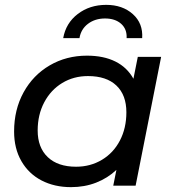

<svg xmlns="http://www.w3.org/2000/svg" viewBox="-20 -764 722 790"><path d="M643 -530 538 0H446L459 -65Q423 -31 375.5 -12.5Q328 6 272 6Q204 6 151 -21.5Q98 -49 68 -101Q38 -153 38 -223Q38 -313 77 -384Q116 -455 184.5 -495Q253 -535 338 -535Q406 -535 454.5 -511Q503 -487 529 -440L547 -530ZM500 -302Q500 -373 459 -412Q418 -451 342 -451Q283 -451 236 -422.5Q189 -394 162 -343Q135 -292 135 -227Q135 -157 176.5 -117.5Q218 -78 293 -78Q352 -78 399.5 -106.5Q447 -135 473.5 -186Q500 -237 500 -302ZM417 -744Q484 -744 526.5 -706Q569 -668 565 -607H501Q503 -644 478.5 -666Q454 -688 412 -688Q371 -688 342 -666Q313 -644 307 -607H240Q251 -669 300 -706.5Q349 -744 417 -744Z"/></svg>

Font: Idrija
Style: Italic
Weight: 500
Italic angle: -11.3°
Designer: Julieta Ulanovsky
Foundry: Julieta Ulanovsky
Version: Version 7.200